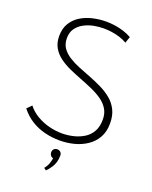

<svg xmlns="http://www.w3.org/2000/svg" viewBox="-165 -798 859 1084"><g transform="rotate(20 265.0 -256.0)"><path d="M234 187 248 197Q253 193 260.5 184Q268 175 276.5 162Q285 149 290.5 131Q296 113 296 91Q296 78 288 70.5Q280 63 268 63Q256 63 248.5 71Q241 79 241 91Q241 101 247 109Q253 117 263 119Q261 133 255 151Q249 169 234 187ZM423 -634 436 -672Q413 -685 387.5 -693Q362 -701 335.5 -705Q309 -709 282 -709Q242 -709 202.5 -700Q163 -691 131 -671.5Q99 -652 79 -620Q59 -588 59 -542Q59 -502 75.5 -473Q92 -444 120 -423Q148 -402 183.5 -386Q219 -370 255.5 -356Q292 -342 327.5 -326.5Q363 -311 391 -291.5Q419 -272 435.5 -245.5Q452 -219 452 -182Q452 -140 436 -111Q420 -82 392.5 -64.5Q365 -47 330.5 -38.5Q296 -30 260 -30Q223 -30 183.5 -40Q144 -50 109 -70.5Q74 -91 51 -121L24 -94Q53 -57 90.5 -33.5Q128 -10 172 1Q216 12 263 12Q306 12 347.5 1.5Q389 -9 423.5 -32Q458 -55 478 -90.5Q498 -126 498 -176Q498 -222 481.5 -255.5Q465 -289 436.5 -312.5Q408 -336 373.5 -353Q339 -370 301.5 -384.5Q264 -399 229 -413Q194 -427 165.5 -445Q137 -463 120.5 -487Q104 -511 104 -545Q104 -580 120.5 -603.5Q137 -627 164 -641.5Q191 -656 221.5 -662Q252 -668 281 -668Q306 -668 330.5 -664.5Q355 -661 379 -653.5Q403 -646 423 -634Z"/></g></svg>

Font: Advent Pro Light
Style: Regular
Weight: 300
Version: Version 3.000